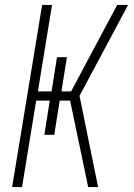

<svg xmlns="http://www.w3.org/2000/svg" viewBox="-20 -755 540 775"><path d="M29 0 150 -735H190L133 -386H188L210 -524H250L228 -386H267L453 -735H497L301 -368L376 0H336L263 -349H221L199 -211H159L181 -349H126L69 0Z"/></svg>

Font: Iosevka SS18 Extralight
Style: Italic
Weight: 200
Italic angle: -9°
Monospace: yes
Designer: Belleve Invis
Foundry: Belleve Invis
Version: Version 25.1.1; ttfautohint (v1.8.4)